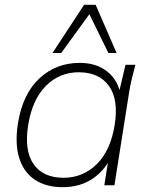

<svg xmlns="http://www.w3.org/2000/svg" viewBox="-20 -769 623 797"><path d="M240 8Q171 8 124.5 -23Q78 -54 59.5 -114Q41 -174 55 -260Q75 -380 144 -444Q213 -508 311 -508Q381 -508 426.5 -471Q472 -434 482 -369H470L501 -500H542Q535 -472 528 -445Q521 -418 517 -392L455 0H413L434 -131H448Q420 -66 367 -29Q314 8 240 8ZM244 -31Q324 -31 381.5 -87.5Q439 -144 456 -250Q473 -356 432 -412.5Q391 -469 307 -469Q227 -469 170.5 -412.5Q114 -356 97 -250Q80 -144 119.5 -87.5Q159 -31 244 -31ZM198 -549 329 -749H377L464 -549H430L351 -710L234 -549Z"/></svg>

Font: Mulish ExtraLight ExtraLight
Style: Italic
Weight: 250
Italic angle: -9°
Version: Version 3.603